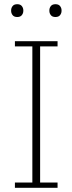

<svg xmlns="http://www.w3.org/2000/svg" viewBox="-20 -894 345 914"><path d="M51 -25H134V-673H51V-698H254V-673H171V-25H254V0H51ZM62 -813Q47 -813 40 -822Q33 -831 33 -842V-845Q33 -856 40 -865Q47 -874 62 -874Q77 -874 84 -865Q91 -856 91 -845V-842Q91 -831 84 -822Q77 -813 62 -813ZM244 -813Q229 -813 222 -822Q215 -831 215 -842V-845Q215 -856 222 -865Q229 -874 244 -874Q259 -874 266 -865Q273 -856 273 -845V-842Q273 -831 266 -822Q259 -813 244 -813Z"/></svg>

Font: IBM Plex Serif ExtLt
Style: Regular
Weight: 200
Designer: Mike Abbink, Paul van der Laan, Pieter van Rosmalen
Foundry: Bold Monday
Version: Version 3.001